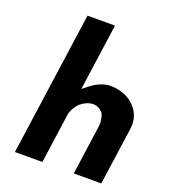

<svg xmlns="http://www.w3.org/2000/svg" viewBox="-155 -978 966 1097"><g transform="rotate(20 327.5 -430.0)"><path d="M188 -867 187 -866 64 6 65 7H230L231 6L273 -294C277 -321 293 -348 312 -368L313 -370H314C336 -389 364 -403 391 -403C415 -403 433 -393 447 -378H448L449 -377C462 -356 468 -325 464 -294L422 6L423 7H588L589 6L638 -340C646 -395 631 -434 608 -463L602 -470C564 -517 501 -535 449 -535C402 -535 355 -510 315 -475L297 -461L354 -866L353 -867Z"/></g></svg>

Font: Hussar Woodtype
Style: SeBdObl
Weight: 900
Foundry: Cannot Into Space Fonts
Version: Version 1.07